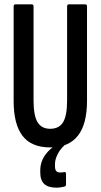

<svg xmlns="http://www.w3.org/2000/svg" viewBox="-20 -675 465 887"><path d="M212 6Q125 6 84 -47.5Q43 -101 43 -209V-645Q43 -655 51 -655H127Q135 -655 135 -645V-211Q135 -141 153.5 -110.5Q172 -80 212 -80Q253 -80 271.5 -110.5Q290 -141 290 -211V-645Q290 -655 298 -655H374Q382 -655 382 -645V-209Q382 -101 339.5 -47.5Q297 6 212 6ZM241 192Q203 192 184.5 175Q166 158 166 122V112Q166 70 192.5 36Q219 2 267 -21L277 -9L278 -4Q258 14 246 38Q234 62 234 83V92Q234 109 240 115.5Q246 122 258 122Q263 122 267.5 121.5Q272 121 277 120Q285 119 285 128V177Q285 185 278 187Q269 189 259.5 190.5Q250 192 241 192Z"/></svg>

Font: Sofia Sans Extra Condensed SemiBold
Style: Regular
Weight: 600
Designer: Botio Nikoltchev, Ani Petrova
Foundry: lettersoup
Version: Version 4.101